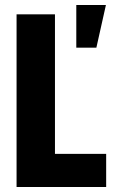

<svg xmlns="http://www.w3.org/2000/svg" viewBox="-20 -745 454 765"><path d="M46 0V-688H199V-132H403V0ZM284 -555V-725H402L364 -555Z"/></svg>

Font: Archivo ExtraCondensed ExtraBold
Style: Regular
Weight: 800
Width: 2
Designer: Hector Gatti
Foundry: Omnibus-Type
Version: Version 2.001